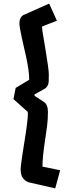

<svg xmlns="http://www.w3.org/2000/svg" viewBox="-20 -809 372 1066"><path d="M134.8 -176.8 133.8 -188 54.7 -258.8 66.9 -320.8 142.1 -366.2Q142.1 -416.5 125 -493.2L101.6 -597.2Q87.9 -659.7 87.9 -677.7Q87.9 -717.8 115.7 -728L252.9 -789.1L295.9 -693.8L248 -675.3Q231 -668.9 223.1 -665.5L212.9 -661.1Q212.9 -653.8 215.8 -635.3L231.9 -538.1Q251 -424.3 251 -396.5Q251 -368.7 250.5 -358.9Q250 -349.1 247.6 -340.8Q242.2 -324.2 226.1 -314.9L171.9 -285.2V-276.9L223.6 -243.2Q246.1 -228.5 246.1 -187.5Q246.1 -146.5 241.5 -110.1Q236.8 -73.7 231 -36.1Q215.8 61 215.8 116.2L314 136.2L286.6 236.8L138.7 203.1Q102.1 188.5 96.7 153.3Q94.7 142.1 94.7 131.1Q94.7 120.1 97.7 97.7Q100.6 75.2 105 45.9L114.7 -16.1Q134.8 -139.6 134.8 -176.8Z"/></svg>

Font: Passero One
Style: Regular
Weight: 400
Designer: Viktoriya Grabowska
Foundry: Viktoriya Grabowska
Version: Version 1.003